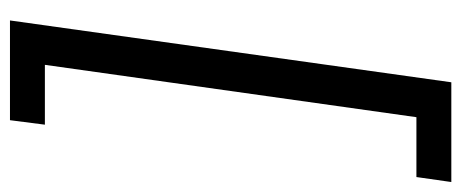

<svg xmlns="http://www.w3.org/2000/svg" viewBox="-320 -495 925 385"><g transform="rotate(-90 142.5 -302.5)"><path d="M-30 140 -20 70H100L205 -675H85L94 -745H294L170 140Z"/></g></svg>

Font: Plus Jakarta Sans
Style: Italic
Weight: 400
Italic angle: -8°
Designer: Gumpita Rahayu
Foundry: Tokotype
Version: Version 2.006